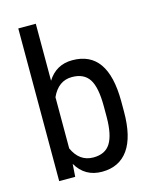

<svg xmlns="http://www.w3.org/2000/svg" viewBox="-114 -825 722 911"><g transform="rotate(-15 246.5 -370.0)"><path d="M447.3 -238.8V-291C446.9 -373.7 432.3 -435.5 403.3 -476.6C374.3 -517.6 330.9 -538.1 272.9 -538.1C219.9 -538.1 179.2 -515.5 150.9 -470.2V-750H64.9V0H143.6L147.9 -62.5C175.9 -14.3 217.9 9.8 273.9 9.8C330.2 9.8 373.2 -11.1 402.8 -52.7C432.5 -94.4 447.3 -156.4 447.3 -238.8ZM361.3 -288.1V-234.9C361 -177.2 352.4 -134.8 335.4 -107.4C318.5 -80.1 290.5 -66.4 251.5 -66.4C205.9 -66.4 172.4 -90.2 150.9 -137.7V-389.2C172.7 -437.3 205.9 -461.4 250.5 -461.4C289.6 -461.4 317.8 -448.2 335.2 -421.6C352.6 -395.1 361.3 -350.6 361.3 -288.1Z"/></g></svg>

Font: Roboto Condensed
Style: Regular
Weight: 400
Designer: Google
Version: Version 2.134; 2016